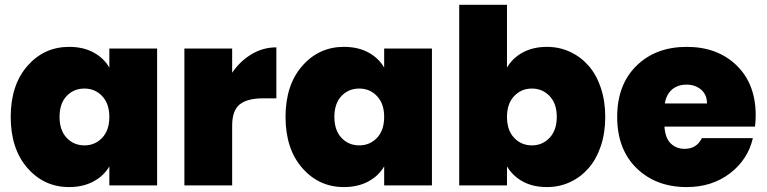

<svg xmlns="http://www.w3.org/2000/svg" viewBox="-20 -760 3142 787"><path d="M263.2 -567.9Q321.3 -567.9 363.5 -544.9Q405.8 -522 428.2 -482.9V-561H624V0H428.2V-78.1Q405.8 -39.1 363 -16.1Q320.3 6.8 263.2 6.8Q160.6 6.8 92.3 -71.5Q23.9 -149.9 23.9 -280.8Q23.9 -411.6 92.3 -489.7Q160.6 -567.9 263.2 -567.9ZM428.2 -280.8Q428.2 -335 398.9 -366Q369.6 -397 326.2 -397Q282.2 -397 253.2 -366.5Q224.1 -335.9 224.1 -280.8Q224.1 -226.1 253.2 -195.1Q282.2 -164.1 326.2 -164.1Q369.6 -164.1 398.9 -195.1Q428.2 -226.1 428.2 -280.8Z M931.6 -245.1V0H735.8V-561H931.6V-461.9Q964.4 -509.8 1011.2 -537.8Q1058.1 -565.9 1112.8 -565.9V-356.9H1057.6Q993.7 -356.9 962.6 -332Q931.6 -307.1 931.6 -245.1Z M1389.6 -567.9Q1447.8 -567.9 1490 -544.9Q1532.2 -522 1554.7 -482.9V-561H1750.5V0H1554.7V-78.1Q1532.2 -39.1 1489.5 -16.1Q1446.8 6.8 1389.6 6.8Q1287.1 6.8 1218.8 -71.5Q1150.4 -149.9 1150.4 -280.8Q1150.4 -411.6 1218.8 -489.7Q1287.1 -567.9 1389.6 -567.9ZM1554.7 -280.8Q1554.7 -335 1525.4 -366Q1496.1 -397 1452.6 -397Q1408.7 -397 1379.6 -366.5Q1350.6 -335.9 1350.6 -280.8Q1350.6 -226.1 1379.6 -195.1Q1408.7 -164.1 1452.6 -164.1Q1496.1 -164.1 1525.4 -195.1Q1554.7 -226.1 1554.7 -280.8Z M2058.1 -482.9Q2081.1 -522.5 2123.3 -545.2Q2165.5 -567.9 2222.2 -567.9Q2272.5 -567.9 2315.9 -547.9Q2359.4 -527.8 2391.6 -491.7Q2423.8 -455.6 2442.4 -401.1Q2460.9 -346.7 2460.9 -280.8Q2460.9 -214.8 2442.4 -160.4Q2423.8 -106 2391.6 -69.6Q2359.4 -33.2 2315.9 -13.2Q2272.5 6.8 2222.2 6.8Q2164.6 6.8 2123 -15.9Q2081.5 -38.6 2058.1 -78.1V0H1862.3V-740.2H2058.1ZM2262.2 -280.8Q2262.2 -335.4 2232.9 -366.2Q2203.6 -397 2160.2 -397Q2116.7 -397 2087.4 -366Q2058.1 -335 2058.1 -280.8Q2058.1 -226.1 2087.4 -195.1Q2116.7 -164.1 2160.2 -164.1Q2203.6 -164.1 2232.9 -195.3Q2262.2 -226.6 2262.2 -280.8Z M2705.1 -335.9H2877.9Q2877.9 -372.1 2853.8 -392.6Q2829.6 -413.1 2793.9 -413.1Q2758.3 -413.1 2734.9 -393.3Q2711.4 -373.5 2705.1 -335.9ZM3065.9 -193.8Q3045.9 -106 2972.2 -49.6Q2898.4 6.8 2794.9 6.8Q2668.5 6.8 2589.1 -70.8Q2509.8 -148.4 2509.8 -280.8Q2509.8 -412.6 2588.6 -490.2Q2667.5 -567.9 2794.9 -567.9Q2920.9 -567.9 2999.3 -491.9Q3077.6 -416 3077.6 -287.1Q3077.6 -264.2 3074.7 -241.2H2703.6Q2706.5 -194.8 2729 -172.4Q2751.5 -149.9 2786.6 -149.9Q2835.4 -149.9 2856.9 -193.8Z"/></svg>

Font: Poppins ExtraBold
Style: Regular
Weight: 800
Designer: Ninad Kale (Devanagari), Jonny Pinhorn (Latin)
Foundry: Indian Type Foundry
Version: Version 3.200;PS 1.000;hotconv 16.6.54;makeotf.lib2.5.65590